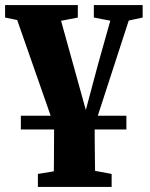

<svg xmlns="http://www.w3.org/2000/svg" viewBox="-22 -509 590 755"><path d="M60 0V-54H475V0ZM222 74 25 -489H201L322 -53L302 -26L364 -258L429 -489H504L321 74ZM-2 -440V-489H284V-440L191 -422H86ZM127 226V175L231 158H326L417 175V226ZM347 -440V-489H539V-440L460 -423H436ZM189 226Q190 183 190 141.5Q190 100 190.5 51Q191 2 191 -61H350Q350 2 350.5 51Q351 100 351.5 141.5Q352 183 353 226Z"/></svg>

Font: Source Serif 4 18pt
Style: Bold
Weight: 700
Designer: Frank Grießhammer
Foundry: Adobe Systems Incorporated
Version: Version 4.004;hotconv 1.0.116;makeotfexe 2.5.65601